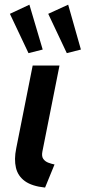

<svg xmlns="http://www.w3.org/2000/svg" viewBox="-20 -805 371 832"><path d="M175.3 7.8Q118.7 2 88.1 -20Q57.6 -42 49.1 -78.1Q40.5 -114.3 50.3 -162.1L121.6 -521H237.8L163.6 -147.9Q159.7 -127.4 167.7 -116.2Q175.8 -105 189.7 -99.9Q203.6 -94.7 216.3 -92.3ZM103.5 -574.7 22.9 -745.1 107.4 -784.7 165 -590.3ZM269.5 -574.7 189 -745.1 275.4 -784.7 330.6 -590.3Z"/></svg>

Font: Reddit Sans SemiBold
Style: Italic
Weight: 600
Italic angle: -11.25°
Designer: Stephen Hutchings
Version: Version 1.013